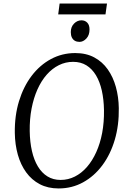

<svg xmlns="http://www.w3.org/2000/svg" viewBox="-20 -1052 727 1082"><path d="M310.5 10Q250 10 204.2 -14Q158.5 -38 127.5 -80.8Q96.5 -123.5 80.5 -180.2Q64.5 -237 63.5 -302.5Q62 -399.5 87 -481.5Q112 -563.5 158.2 -624.5Q204.5 -685.5 267.2 -719.2Q330 -753 404 -753Q465.5 -753 511.2 -728.5Q557 -704 587.2 -661Q617.5 -618 633 -562Q648.5 -506 649.5 -442.5Q651 -346.5 626.8 -264.2Q602.5 -182 556.8 -120.5Q511 -59 448.2 -24.5Q385.5 10 310.5 10ZM321.5 -38Q364 -38 401.8 -57Q439.5 -76 470 -111Q500.5 -146 522.5 -194.8Q544.5 -243.5 555.8 -303.2Q567 -363 566 -431Q565 -491.5 553.8 -541.5Q542.5 -591.5 520.8 -627.8Q499 -664 467 -683.8Q435 -703.5 392 -703.5Q349.5 -703.5 311.8 -684.8Q274 -666 243.5 -631.5Q213 -597 191.2 -548.5Q169.5 -500 158 -440.5Q146.5 -381 147.5 -313Q148.5 -251.5 160 -201Q171.5 -150.5 193.5 -114Q215.5 -77.5 247.5 -57.8Q279.5 -38 321.5 -38ZM428 -816Q413 -816 402 -822.2Q391 -828.5 385 -840.8Q379 -853 379 -871Q379 -900.5 397.2 -919Q415.5 -937.5 439 -937.5Q459 -937.5 471.8 -924.2Q484.5 -911 484.5 -886Q484.5 -854 466.8 -835Q449 -816 428 -816ZM316 -1032H583L574.5 -971H308Z"/></svg>

Font: Merriweather Light 18pt Light
Style: Italic
Weight: 300
Italic angle: -7.8°
Version: Version 2.101